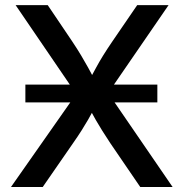

<svg xmlns="http://www.w3.org/2000/svg" viewBox="-20 -748 734 768"><path d="M81.5 -338.4V-409.7H609.4V-338.4ZM23.9 0 313.5 -413.1V-330.1L42.5 -727.5H170.9L268.1 -583.5Q289.6 -551.3 304.4 -526.4Q319.3 -501.5 332.3 -478Q345.2 -454.6 360.4 -425.8H336.4Q352.1 -454.6 364.7 -478Q377.4 -501.5 392.8 -526.4Q408.2 -551.3 430.2 -583.5L528.8 -727.5H654.3L384.8 -335.4V-416.5L670.4 0H541L421.9 -174.3Q402.8 -203.1 389.2 -224.9Q375.5 -246.6 363.5 -267.6Q351.6 -288.6 336.9 -315.4H357.9Q344.2 -289.6 332 -268.6Q319.8 -247.6 305.9 -225.6Q292 -203.6 271.5 -174.3L150.9 0Z"/></svg>

Font: Inter 17pt Medium
Style: Regular
Weight: 500
Version: Version 4.001;git-66647c0bb